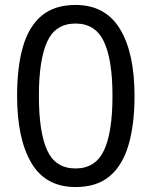

<svg xmlns="http://www.w3.org/2000/svg" viewBox="-20 -745 612 775"><path d="M523 -358Q523 -243 499 -160.5Q475 -78 423 -34Q371 10 285 10Q164 10 106.5 -87.5Q49 -185 49 -358Q49 -474 72.5 -556Q96 -638 148 -681.5Q200 -725 285 -725Q405 -725 464 -628.5Q523 -532 523 -358ZM137 -358Q137 -211 170.5 -138Q204 -65 285 -65Q365 -65 399.5 -137.5Q434 -210 434 -358Q434 -504 399.5 -577Q365 -650 285 -650Q204 -650 170.5 -577Q137 -504 137 -358Z"/></svg>

Font: Noto Sans Tifinagh Ghat
Style: Regular
Weight: 400
Designer: JamraPatel
Foundry: JamraPatel LLC
Version: Version 2.006; ttfautohint (v1.8.4.7-5d5b)